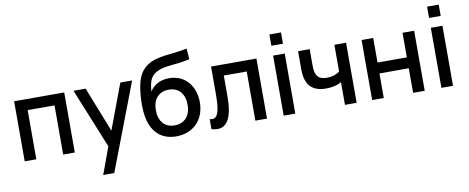

<svg xmlns="http://www.w3.org/2000/svg" viewBox="-77 -1097 4155 1700"><g transform="rotate(-10 2000.0 -247.0)"><path d="M174 0V-442H415.5V0H520V-540H69.5V0Z M832.5 240 1130.5 -540H1024.5L872.5 -134.5L712.5 -540H603.5L822 -2.5L733 240Z M1428.5 15.5C1582 16.5 1687.5 -87.5 1687.5 -246.5C1687.5 -399 1593 -503 1456 -503C1383.5 -503 1321.5 -476 1281.5 -414C1289 -508 1308 -549.5 1357.5 -578C1431.5 -620.5 1520 -606 1662 -637L1654.5 -734.5C1515.5 -703.5 1392.5 -719.5 1293.5 -654C1220.5 -605.5 1196 -525 1184.5 -423C1178 -369 1177 -307.5 1180 -263.5C1190 -91 1275.5 14.5 1428.5 15.5ZM1432.5 -83C1344 -83 1291.5 -144.5 1291.5 -242.5C1291.5 -341.5 1343 -403.5 1435.5 -403.5C1525 -403.5 1577 -341 1577 -242.5C1577 -146.5 1525 -83 1432.5 -83Z M1747.5 6.5C1767 12 1784.5 15 1801 15C1890 15 1937.5 -69.5 1937.5 -256.5V-442H2143.5V0H2248V-540H1840V-290C1840 -155 1824 -80 1770 -80C1763 -80 1755.5 -81 1747.5 -83.5Z M2502.5 -628.5V-730H2398V-628.5ZM2502.5 0V-540H2398V0Z M3054 0V-540H2949V-299C2916 -275.5 2879.5 -264 2834 -264C2752 -264 2727 -306.5 2727 -393V-540H2622.5V-378C2622.5 -238 2683 -171.5 2811.5 -171.5C2867 -171.5 2915.5 -183.5 2949 -204V0Z M3298 0V-221H3561.5V0H3666V-540H3561.5V-319H3298V-540H3193.5V0Z M3920.5 -628.5V-730H3816V-628.5ZM3920.5 0V-540H3816V0Z"/></g></svg>

Font: Vela Sans SemBd
Style: Regular
Weight: 600
Designer: Principal design: Mikhail Sharanda - project Manrope.
Design modification: Ravid Balaliev
Foundry: Mikhail Sharanda
Version: Version 1.001